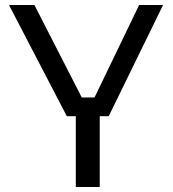

<svg xmlns="http://www.w3.org/2000/svg" viewBox="-20 -750 692 770"><path d="M380 0H284V-284H248L16 -730H118L308 -359H359L538 -730H634L416 -284H380Z"/></svg>

Font: Sora
Style: Regular
Weight: 400
Designer: Jonathan Barnbrook, Julián Moncada
Foundry: Barnbrook Fonts
Version: Version 2.000